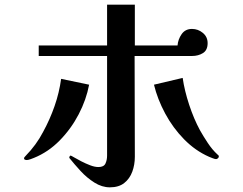

<svg xmlns="http://www.w3.org/2000/svg" viewBox="-20 -762 1040 823"><path d="M362 -399 242 -424Q234 -365 214 -307.5Q194 -250 165 -197Q136 -141 90 -94Q89 -93 86 -89.5Q83 -86 83 -84Q83 -79 87 -77.5Q91 -76 95 -76Q100 -76 110.5 -79.5Q121 -83 125 -85Q187 -110 236 -160Q285 -210 317.5 -272.5Q350 -335 362 -399ZM870 -577Q870 -604 849.5 -621Q829 -638 803 -638Q774 -638 758.5 -615.5Q743 -593 741 -567H558V-742H439V-567H146V-522H439V-95Q439 -76 432 -61Q425 -46 402 -46Q386 -46 366.5 -53.5Q347 -61 328.5 -70.5Q310 -80 297.5 -87.5Q285 -95 283 -95Q280 -95 278.5 -92Q277 -89 277 -87Q277 -84 278 -84Q298 -59 325 -29.5Q352 0 384.5 20.5Q417 41 451 41Q489 41 512.5 22.5Q536 4 547 -26Q558 -56 558 -90Q558 -198 557.5 -306Q557 -414 557 -522H803Q830 -522 850 -534.5Q870 -547 870 -577ZM918 -91Q918 -95 916 -96.5Q914 -98 912 -100Q890 -120 870.5 -149.5Q851 -179 837 -204Q811 -252 791 -312.5Q771 -373 763 -428L640 -399Q655 -337 688 -275.5Q721 -214 769 -165Q817 -116 876 -90Q881 -88 891 -84Q901 -80 906 -80Q910 -80 914 -83.5Q918 -87 918 -91Z"/></svg>

Font: UoqMunThenKhung
Style: Regular
Weight: 400
Designer: Font-Kai, 金井和夫, 宇文滿月
Foundry: Kazuo Kanai, Moonlit Owen
Version: Version 1.197